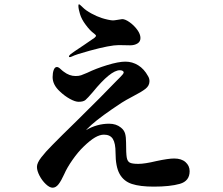

<svg xmlns="http://www.w3.org/2000/svg" viewBox="-20 -841 1040 894"><path d="M301 -578Q301 -582 309 -589Q319 -597 369 -630Q405 -654 420 -665Q427 -671 427 -674Q427 -678 419 -684Q399 -698 378 -727Q360 -751 352.5 -775.5Q345 -800 345 -814Q345 -821 348 -821Q351 -821 365 -807Q380 -792 406 -778Q432 -764 454 -757Q466 -753 482 -749.5Q498 -746 506 -746Q512 -746 526.5 -748.5Q541 -751 549 -752Q563 -752 583.5 -737.5Q604 -723 619 -702.5Q634 -682 634 -664Q634 -647 620 -638.5Q606 -630 586 -630L533 -631Q493 -631 398 -605Q332 -587 315 -578Q308 -575 305 -575Q301 -575 301 -578ZM863 -44Q863 2 817.5 15Q772 28 696 28Q632 28 594 15.5Q556 3 537 -31Q518 -65 518 -130Q518 -174 505.5 -194Q493 -214 464 -214Q445 -214 422.5 -201Q400 -188 369 -158Q343 -133 317.5 -96.5Q292 -60 279 -30Q265 1 252.5 17Q240 33 225 33Q211 33 193.5 16.5Q176 0 164 -23Q152 -46 152 -64Q152 -82 172 -108Q192 -134 224 -166Q261 -204 335 -276Q461 -400 522 -464Q529 -471 537 -479Q545 -487 550.5 -493.5Q556 -500 556 -504Q556 -508 551 -511Q546 -514 538 -514Q495 -514 412 -412Q388 -384 378 -375.5Q368 -367 346 -367Q330 -367 305.5 -380.5Q281 -394 259 -415Q225 -446 225 -482Q225 -501 230 -515Q235 -529 245 -529Q252 -529 261.5 -520Q271 -511 277 -507Q303 -487 332 -487Q347 -487 357.5 -490.5Q368 -494 386 -502Q427 -522 479.5 -538Q532 -554 564 -554Q596 -554 623.5 -537Q651 -520 669 -487Q676 -476 676 -463Q676 -442 657.5 -427.5Q639 -413 600 -393Q564 -374 547 -363Q451 -300 406 -260L380 -235Q432 -265 488 -265Q521 -265 543 -247Q558 -235 562.5 -219Q567 -203 567 -177Q567 -127 570 -108.5Q573 -90 584 -84Q595 -78 624 -78Q654 -78 708 -91Q764 -103 791 -103Q825 -103 844 -86Q863 -69 863 -44Z"/></svg>

Font: Shippori Mincho ExtraBold
Style: Regular
Weight: 800
Designer: FONTDASU
Foundry: FONTDASU / Google Inc. / but / Adobe
Version: Version 3.110; ttfautohint (v1.8.3)